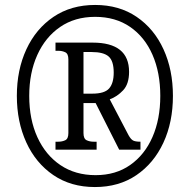

<svg xmlns="http://www.w3.org/2000/svg" viewBox="-20 -745 766 775"><path d="M363 10Q266 10 195 -38.5Q124 -87 86 -170.5Q48 -254 48 -358Q48 -463 86.5 -546Q125 -629 196 -677Q267 -725 364 -725Q461 -725 531.5 -677Q602 -629 640 -546Q678 -463 678 -358Q678 -252 639.5 -169Q601 -86 530.5 -38Q460 10 363 10ZM366 -38Q447 -38 505.5 -79Q564 -120 595.5 -192Q627 -264 627 -358Q627 -452 595.5 -524Q564 -596 505 -636.5Q446 -677 364 -677Q282 -677 222.5 -636Q163 -595 130.5 -523Q98 -451 98 -358Q98 -263 131 -191Q164 -119 224 -78.5Q284 -38 366 -38ZM204 -141V-173H215Q231 -173 243.5 -179Q256 -185 256 -208V-505Q256 -528 243.5 -534Q231 -540 215 -540H204V-573H354Q501 -573 501 -455Q501 -406 477 -380.5Q453 -355 423 -344L499 -199Q508 -183 517 -178Q526 -173 547 -173V-141H461L366 -329H317V-208Q317 -185 329.5 -179Q342 -173 358 -173H370V-141ZM353 -367Q402 -367 420.5 -388Q439 -409 439 -452Q439 -499 418.5 -517Q398 -535 350 -535H317V-367Z"/></svg>

Font: Noto Serif Lao Condensed Medium
Style: Regular
Weight: 500
Width: 3
Designer: Monotype Design Team
Foundry: Monotype Imaging Inc.
Version: Version 2.003; ttfautohint (v1.8.4.7-5d5b)